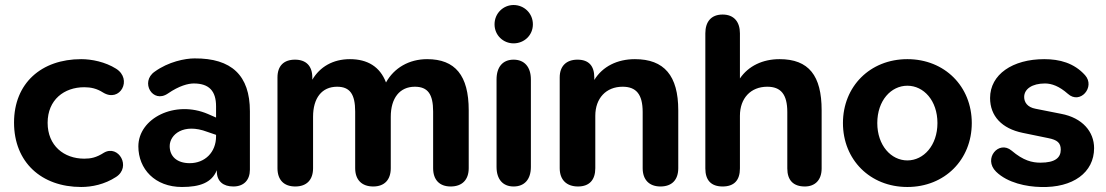

<svg xmlns="http://www.w3.org/2000/svg" viewBox="-20 -736 4414 766"><path d="M304 10C346 10 397 0 443 -30C505 -70 453 -160 395 -127C364 -107 342 -103 316 -103C235 -103 170 -155 170 -246C170 -338 236 -388 316 -388C342 -388 366 -383 391 -367C459 -325 510 -420 443 -462C400 -489 346 -500 304 -500C145 -500 36 -404 36 -247C36 -89 145 10 304 10Z M706 10C777 10 825 -7 845 -57V-53C845 -12 871 8 911 8C953 8 977 -18 977 -59V-292C977 -435 904 -504 756 -503C719 -503 652 -490 597 -450C538 -409 589 -321 650 -363C695 -394 731 -403 753 -403C814 -403 842 -373 842 -312V-267L810 -281C678 -338 532 -264 532 -152C532 -62 598 10 706 10ZM657 -153C657 -199 712 -246 807 -210L842 -198V-192C842 -128 797 -85 737 -85C685 -85 657 -113 657 -153Z M1158 8C1204 8 1229 -19 1229 -65V-270C1229 -345 1264 -390 1325 -390C1376 -390 1397 -360 1397 -291V-65C1397 -19 1423 8 1469 8C1514 8 1539 -19 1539 -65V-270C1539 -345 1575 -390 1635 -390C1687 -390 1708 -360 1708 -291V-65C1708 -19 1733 8 1778 8C1824 8 1850 -19 1850 -65V-296C1850 -435 1796 -500 1684 -500C1612 -500 1552 -465 1520 -407C1496 -470 1446 -500 1376 -500C1308 -500 1256 -469 1226 -418V-427C1226 -473 1201 -498 1157 -498C1112 -498 1087 -473 1087 -427V-65C1087 -19 1112 8 1158 8Z M2029 8C2073 8 2098 -21 2098 -70V-419C2098 -469 2072 -498 2029 -498C1986 -498 1961 -469 1961 -419V-70C1961 -21 1986 8 2029 8ZM2029 -563C2071 -563 2106 -595 2106 -639C2106 -683 2071 -716 2029 -716C1988 -716 1953 -683 1953 -639C1953 -595 1988 -563 2029 -563Z M2286 8C2332 8 2355 -19 2355 -65V-274C2355 -344 2398 -390 2464 -390C2518 -390 2544 -360 2544 -289V-65C2544 -19 2570 8 2615 8C2661 8 2686 -19 2686 -65V-296C2686 -434 2630 -500 2513 -500C2443 -500 2384 -471 2351 -417V-427C2351 -473 2329 -498 2284 -498C2240 -498 2213 -473 2213 -427V-65C2213 -19 2240 8 2286 8Z M2863 8C2909 8 2932 -17 2932 -64V-274C2932 -344 2975 -390 3041 -390C3095 -390 3121 -360 3121 -289V-64C3121 -17 3145 8 3191 8C3231 8 3258 -17 3258 -64V-296C3258 -434 3207 -500 3090 -500C3023 -500 2966 -473 2932 -423V-603C2932 -649 2908 -678 2863 -678C2817 -678 2794 -649 2794 -603V-64C2794 -17 2817 8 2863 8Z M3600 10C3749 10 3857 -99 3857 -245C3857 -391 3749 -500 3600 -500C3451 -500 3343 -391 3343 -245C3343 -99 3451 10 3600 10ZM3600 -96C3535 -96 3480 -156 3480 -245C3480 -335 3535 -394 3600 -394C3665 -394 3720 -335 3720 -245C3720 -156 3665 -96 3600 -96Z M4132 10C4261 14 4345 -48 4345 -145C4345 -210 4299 -266 4213 -282L4112 -302C4078 -308 4066 -329 4066 -349C4066 -381 4098 -403 4149 -403C4176 -403 4206 -392 4240 -362C4289 -317 4351 -389 4309 -436C4265 -485 4207 -500 4146 -500C4020 -500 3930 -439 3930 -345C3930 -273 3977 -223 4060 -206L4162 -185C4198 -178 4212 -166 4212 -139C4212 -107 4190 -87 4131 -87C4098 -87 4063 -95 4016 -135C3965 -178 3901 -103 3954 -51C4000 -6 4076 9 4132 10Z"/></svg>

Font: SN Pro
Style: Bold
Weight: 700
Designer: Tobias Whetton
Foundry: Supernotes
Version: Version 1.003;Glyphs 3.3 (3324)